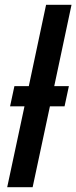

<svg xmlns="http://www.w3.org/2000/svg" viewBox="-20 -780 318 800"><path d="M82 -337H22L40 -421H100L172 -760H278L206 -421H267L249 -337H188L116 0H10Z"/></svg>

Font: Noto Sans UI NarrowMedium
Style: Italic
Weight: 500
Width: 4
Italic angle: -12°
Designer: Monotype Design Team
Foundry: Monotype Imaging Inc.
Version: Version 1.001